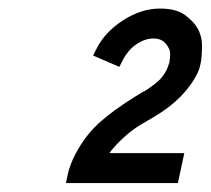

<svg xmlns="http://www.w3.org/2000/svg" viewBox="-20 -878 482 439"><path d="M252.9 -725.1 192.9 -751 200.2 -765.6Q218.8 -803.7 260.7 -831.1Q302.7 -858.4 345.7 -858.4Q383.3 -858.4 403.1 -843.5Q422.9 -828.6 430.7 -814.9Q441.9 -796.4 441.9 -772.5Q441.9 -732.4 432.1 -711.9Q403.3 -652.8 333 -611.3L304.7 -594.7Q282.7 -582 262.7 -563.5Q240.2 -542.5 230 -527.8H401.4L386.7 -459.5H130.9L134.3 -476.6Q139.2 -500.5 152.8 -526.4Q177.2 -572.3 212.9 -602.5Q241.7 -627.4 286.1 -655.3L298.8 -663.1Q304.7 -667 308.1 -668.5Q311.5 -669.9 312 -670.4L324.2 -678.7L336.4 -688L346.7 -697.3L355.5 -708.5L361.8 -719.7L367.2 -734.9Q369.1 -746.6 369.1 -756.1Q369.1 -765.6 359.4 -777.8Q349.6 -790 330.8 -790Q312 -790 293 -777.6Q273.9 -765.1 261.7 -742.2Z"/></svg>

Font: Tuffy
Style: Italic
Weight: 400
Italic angle: -12°
Designer: Thatcher Ulrich, Karoly Barta and Michael Everson
Version: Version 001.271